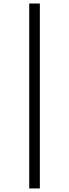

<svg xmlns="http://www.w3.org/2000/svg" viewBox="-20 -816 394 1094"><path d="M146.5 257.8V-795.9H207V257.8Z"/></svg>

Font: Charis SIL Phon
Style: Italic
Weight: 400
Italic angle: -11°
Foundry: SIL International
Version: Version 5.000